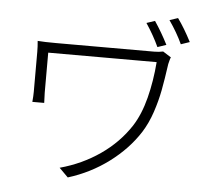

<svg xmlns="http://www.w3.org/2000/svg" viewBox="-59 -919 1118 1032"><g transform="rotate(5 500.0 -402.5)"><path d="M810 -706 763 -690Q735 -751 693 -814L738 -829Q777 -771 810 -706ZM934 -732 887 -716Q859 -777 815 -840L860 -855Q897 -804 934 -732ZM829 -604Q817 -519 806 -461Q795 -403 774.5 -341.5Q754 -280 722 -229Q661 -134 562.5 -60.5Q464 13 344 50L296 2Q414 -30 511 -97Q608 -164 670 -259Q711 -323 734.5 -414.5Q758 -506 766 -609H181V-393Q182 -366 183 -338H119Q122 -370 122 -393V-608Q122 -637 119 -667Q155 -664 218 -664H748Q774 -664 796 -669L840 -641Q837 -636 834 -624Q831 -612 829 -604Z"/></g></svg>

Font: 寒蝉端黑体 Light
Style: Regular
Weight: 300
Designer: ChillDuanSans {Warren2060}; 
Source Han Sans {Ryoko NISHIZUKA 西塚涼子 (kana, bopomofo & ideographs); Paul D. Hunt (Latin, G
Foundry: ChillType&Adobe
Version: Version 1.300;Glyphs 3.3 (3306)